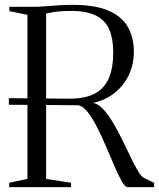

<svg xmlns="http://www.w3.org/2000/svg" viewBox="-20 -771 655 791"><path d="M18 0V-18L93 -34V-710L18.5 -725V-743H120Q140.5 -743 165.2 -745Q190 -747 218.5 -749Q247 -751 277.5 -751Q374.5 -751 429.8 -726Q485 -701 508.2 -657.2Q531.5 -613.5 531.5 -557.5Q531.5 -506 510.8 -462.2Q490 -418.5 452.5 -388.5Q415 -358.5 363.5 -347Q384.5 -343.5 405 -321.5Q425.5 -299.5 445.2 -266.5Q465 -233.5 483 -196.5Q501 -159.5 517.2 -125.8Q533.5 -92 547.2 -68.5Q561 -45 571 -39L615 -18V0H505.5Q495.5 0 481.5 -24.5Q467.5 -49 451 -87.8Q434.5 -126.5 415.8 -170Q397 -213.5 377.2 -252Q357.5 -290.5 336.8 -314.5Q316 -338.5 295.5 -337.5L16.5 -339.5V-366.5L266 -364.5Q331 -364.5 370.5 -385.5Q410 -406.5 428.2 -448.8Q446.5 -491 446.5 -554.5Q446.5 -612 429.8 -650Q413 -688 375 -707Q337 -726 273.5 -726Q242 -726 221 -723.8Q200 -721.5 187.8 -719Q175.5 -716.5 170 -715.5V-34L272.5 -18V0Z"/></svg>

Font: Merriweather 144pt Light
Style: Regular
Weight: 300
Version: Version 2.100